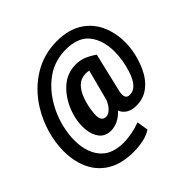

<svg xmlns="http://www.w3.org/2000/svg" viewBox="-223 -890 1315 1315"><g transform="rotate(-45 434.5 -233.0)"><path d="M521 179.2Q486.8 201.7 441.2 211.4Q395.5 221.2 346.7 221.2Q216.3 221.2 135.7 162.8Q55.2 104.5 25.9 0.5Q9.8 -56.6 9.8 -122.6Q9.8 -204.6 34.7 -290.3Q59.6 -376 106.9 -451.7Q175.8 -561.5 279.8 -625Q383.8 -688.5 510.3 -688.5Q630.9 -688.5 709 -632.3Q787.1 -576.2 817.9 -478Q836.4 -418.5 836.4 -352.5Q836.4 -295.9 823.2 -241.7Q810.1 -187.5 788.6 -139.6Q756.3 -69.3 703.4 -28.6Q650.4 12.2 576.7 10.3Q540 9.8 511.2 -7.1Q482.4 -23.9 470.2 -56.2Q440.4 -22.9 406.5 -7.1Q372.6 8.8 340.3 8.8Q313 8.8 290.8 -1.2Q268.6 -11.2 255.4 -28.8Q228 -64.9 222.2 -115.2Q220.2 -130.9 220.2 -150.9Q220.2 -203.1 236.3 -256.3Q252.4 -309.6 281.2 -355.5Q310.1 -401.4 347.2 -432.6Q408.7 -483.9 487.8 -483.9Q529.3 -483.9 563.7 -470.2Q598.1 -456.5 638.2 -429.2L570.3 -142.1Q566.9 -126 566.9 -114.3Q566.9 -95.7 575.4 -85Q584 -74.2 605 -74.2Q676.8 -74.2 713.9 -196.3Q739.7 -280.3 739.7 -357.4Q739.7 -421.9 721.2 -472.2Q702.6 -522.5 668.9 -554.7Q643.6 -578.6 602.5 -591.6Q561.5 -604.5 513.2 -604.5Q465.8 -604.5 418.7 -591.6Q371.6 -578.6 333.5 -553.2Q255.4 -501.5 201.7 -416Q147.9 -330.6 127 -232.4Q114.3 -174.3 114.3 -121.6Q114.3 -59.1 132.3 -8.3Q150.4 42.5 186.5 76.7Q213.9 102.5 253.9 115.2Q293.9 127.9 341.8 127.9Q381.3 127.9 423.8 119.6Q466.3 111.3 507.8 96.2ZM339.4 -141.6Q339.4 -82.5 382.8 -82.5Q400.9 -82.5 417.7 -95.5Q434.6 -108.4 446.8 -127Q459 -145.5 465.3 -162.6L524.4 -388.2Q510.3 -391.6 493.7 -391.6Q447.8 -391.6 416.7 -362.5Q385.7 -333.5 366.2 -279.3Q347.2 -227.5 340.3 -162.1Q339.4 -155.3 339.4 -141.6Z"/></g></svg>

Font: Mardoto Black
Style: Italic
Weight: 900
Italic angle: -12°
Designer: Christian Robertson, Vahan Hovhannisyan
Foundry: Google
Version: Version 1.000